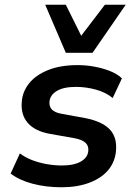

<svg xmlns="http://www.w3.org/2000/svg" viewBox="-20 -781 569 811"><path d="M240 10Q174 10 117.5 -5Q61 -20 25 -48L64 -133Q88 -115 117.5 -104Q147 -93 179 -87.5Q211 -82 241 -82Q293 -82 322 -99Q351 -116 353 -144Q355 -165 341 -178Q327 -191 296 -197L194 -215Q129 -226 98 -261Q67 -296 72 -351Q75 -394 103 -429Q131 -464 183 -485Q235 -506 308 -506Q343 -506 378.5 -499.5Q414 -493 444.5 -481Q475 -469 495 -450L456 -367Q427 -391 385 -402.5Q343 -414 301 -414Q248 -414 219.5 -396.5Q191 -379 189 -351Q187 -331 199.5 -318Q212 -305 242 -300L341 -282Q411 -268 443 -235Q475 -202 470 -144Q466 -97 437 -62.5Q408 -28 357 -9Q306 10 240 10ZM258 -558 171 -761H258L323 -630L423 -761H511L371 -558Z"/></svg>

Font: Nunito Sans 9pt
Style: Bold Italic
Weight: 700
Italic angle: -9°
Version: Version 3.101;gftools[0.9.27]